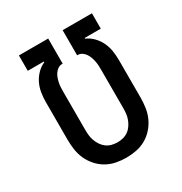

<svg xmlns="http://www.w3.org/2000/svg" viewBox="-161 -789 872 920"><g transform="rotate(-30 275.0 -329.0)"><path d="M275 12Q247 12 219 6.5Q191 1 166.5 -13Q142 -27 123 -48.5Q104 -70 92.5 -95.5Q81 -121 77 -149Q73 -177 73 -205V-411Q73 -437 77 -462.5Q81 -488 92 -511Q103 -534 121 -552.5Q139 -571 162 -581V-585H73V-670H235V-531H231Q219 -531 208.5 -524Q198 -517 191 -506.5Q184 -496 180 -484.5Q176 -473 173.5 -460.5Q171 -448 170.5 -436Q170 -424 170 -411V-205Q170 -189 171.5 -173Q173 -157 178.5 -142Q184 -127 193 -113.5Q202 -100 215 -90.5Q228 -81 243.5 -77Q259 -73 275 -73Q291 -73 306.5 -77Q322 -81 335 -90.5Q348 -100 357 -113.5Q366 -127 371.5 -142Q377 -157 378.5 -173Q380 -189 380 -205V-411Q380 -424 379.5 -436Q379 -448 376.5 -460.5Q374 -473 370 -484.5Q366 -496 359 -506.5Q352 -517 341.5 -524Q331 -531 319 -531H315V-670H477V-585H388V-581Q411 -571 429 -552.5Q447 -534 458 -511Q469 -488 473 -462.5Q477 -437 477 -411V-205Q477 -177 473 -149Q469 -121 457.5 -95.5Q446 -70 427 -48.5Q408 -27 383.5 -13Q359 1 331 6.5Q303 12 275 12Z"/></g></svg>

Font: Lode Dark Term
Style: Bold
Weight: 700
Monospace: yes
Designer: Belleve Invis
Foundry: Belleve Invis
Version: Version 29.2.0